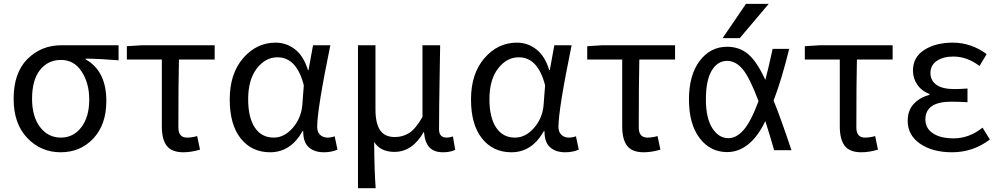

<svg xmlns="http://www.w3.org/2000/svg" viewBox="-20 -778 5184 997"><path d="M50.8 -264.6Q50.8 -400.4 122.6 -471.7Q194.3 -543 298.8 -543H595.7V-464.8Q502.9 -472.7 424.8 -473.6V-469.7Q532.2 -409.2 532.2 -253.9Q532.2 -130.9 464.8 -59.1Q397.5 12.7 294.9 12.7Q192.4 12.7 121.6 -61.5Q50.8 -135.7 50.8 -264.6ZM295.9 -63.5Q361.3 -63.5 402.3 -117.2Q443.4 -170.9 443.4 -260.7Q443.4 -346.7 403.8 -406.7Q364.3 -466.8 296.9 -466.8Q229.5 -466.8 188 -415Q146.5 -363.3 146.5 -264.6Q146.5 -172.9 188 -118.2Q229.5 -63.5 295.9 -63.5Z M931.6 12.7Q872.1 12.7 846.2 -20.5Q820.3 -53.7 820.3 -122.1V-468.8H638.7V-538.1L716.8 -543H1094.7V-468.8H909.2Q906.2 -345.7 906.2 -116.2Q906.2 -63.5 951.2 -63.5Q975.6 -63.5 1003.9 -71.3L1018.6 -1Q973.6 12.7 931.6 12.7Z M1382.8 12.7Q1287.1 12.7 1230 -59.1Q1172.9 -130.9 1172.9 -261.7Q1172.9 -395.5 1242.7 -476.1Q1312.5 -556.6 1411.1 -556.6Q1466.8 -556.6 1511.7 -522Q1556.6 -487.3 1579.1 -414.1H1582L1605.5 -543H1695.3Q1627 -210 1627 -119.1Q1627 -92.8 1642.1 -78.1Q1657.2 -63.5 1680.7 -63.5Q1699.2 -63.5 1717.8 -70.3L1732.4 -1Q1701.2 12.7 1662.1 12.7Q1611.3 12.7 1582.5 -14.2Q1553.7 -41 1554.7 -96.7H1550.8Q1489.3 12.7 1382.8 12.7ZM1401.4 -63.5Q1456.1 -63.5 1500 -113.8Q1543.9 -164.1 1549.8 -232.4L1557.6 -335Q1520.5 -480.5 1420.9 -480.5Q1358.4 -480.5 1313.5 -422.4Q1268.6 -364.3 1268.6 -262.7Q1268.6 -168 1303.2 -115.7Q1337.9 -63.5 1401.4 -63.5Z M1838.9 199.2V-543H1929.7V-210Q1929.7 -137.7 1953.6 -102.1Q1977.5 -66.4 2030.3 -66.4Q2072.3 -66.4 2105.5 -87.9Q2138.7 -109.4 2173.8 -170.9V-543H2265.6Q2264.6 -493.2 2263.2 -401.4Q2261.7 -309.6 2260.7 -236.8Q2259.8 -164.1 2259.8 -106.4Q2259.8 -63.5 2299.8 -63.5Q2313.5 -63.5 2332 -69.3L2343.8 0Q2318.4 12.7 2280.3 12.7Q2234.4 12.7 2210.4 -12.2Q2186.5 -37.1 2181.6 -91.8H2179.7Q2121.1 10.7 2028.3 10.7Q1955.1 10.7 1922.9 -41Q1923.8 105.5 1930.7 199.2Z M2635.7 12.7Q2540 12.7 2482.9 -59.1Q2425.8 -130.9 2425.8 -261.7Q2425.8 -395.5 2495.6 -476.1Q2565.4 -556.6 2664.1 -556.6Q2719.7 -556.6 2764.6 -522Q2809.6 -487.3 2832 -414.1H2835L2858.4 -543H2948.2Q2879.9 -210 2879.9 -119.1Q2879.9 -92.8 2895 -78.1Q2910.2 -63.5 2933.6 -63.5Q2952.1 -63.5 2970.7 -70.3L2985.4 -1Q2954.1 12.7 2915 12.7Q2864.3 12.7 2835.4 -14.2Q2806.6 -41 2807.6 -96.7H2803.7Q2742.2 12.7 2635.7 12.7ZM2654.3 -63.5Q2709 -63.5 2752.9 -113.8Q2796.9 -164.1 2802.7 -232.4L2810.5 -335Q2773.4 -480.5 2673.8 -480.5Q2611.3 -480.5 2566.4 -422.4Q2521.5 -364.3 2521.5 -262.7Q2521.5 -168 2556.2 -115.7Q2590.8 -63.5 2654.3 -63.5Z M3322.3 12.7Q3262.7 12.7 3236.8 -20.5Q3210.9 -53.7 3210.9 -122.1V-468.8H3029.3V-538.1L3107.4 -543H3485.4V-468.8H3299.8Q3296.9 -345.7 3296.9 -116.2Q3296.9 -63.5 3341.8 -63.5Q3366.2 -63.5 3394.5 -71.3L3409.2 -1Q3364.3 12.7 3322.3 12.7Z M3918.9 -252.9Q3872.1 -377 3835.9 -419.4Q3799.8 -461.9 3755.9 -461.9Q3706.1 -461.9 3675.8 -411.6Q3645.5 -361.3 3645.5 -260.7Q3645.5 -165 3678.7 -112.8Q3711.9 -60.5 3762.7 -60.5Q3803.7 -60.5 3841.3 -103Q3878.9 -145.5 3918.9 -252.9ZM3853.5 -757.8H3971.7L3821.3 -580.1H3732.4ZM3992.2 -524.4H4078.1Q4039.1 -365.2 3997.1 -255.9Q4036.1 -159.2 4089.8 2H4000Q3974.6 -85.9 3954.1 -149.4Q3916 -69.3 3865.7 -28.8Q3815.4 11.7 3755.9 11.7Q3668 11.7 3612.8 -61Q3557.6 -133.8 3557.6 -261.2Q3557.6 -388.7 3613.3 -461.9Q3668.9 -535.2 3755.9 -535.2Q3819.3 -535.2 3864.7 -497.1Q3910.2 -459 3954.1 -363.3Q3965.8 -404.3 3992.2 -524.4Z M4452.1 12.7Q4392.6 12.7 4366.7 -20.5Q4340.8 -53.7 4340.8 -122.1V-468.8H4159.2V-538.1L4237.3 -543H4615.2V-468.8H4429.7Q4426.8 -345.7 4426.8 -116.2Q4426.8 -63.5 4471.7 -63.5Q4496.1 -63.5 4524.4 -71.3L4539.1 -1Q4494.1 12.7 4452.1 12.7Z M4923.8 12.7Q4822.3 12.7 4757.8 -31.7Q4693.4 -76.2 4693.4 -150.4Q4693.4 -205.1 4725.1 -238.8Q4756.8 -272.5 4806.6 -285.2V-290Q4766.6 -304.7 4743.7 -337.9Q4720.7 -371.1 4720.7 -411.1Q4720.7 -481.4 4779.8 -519Q4838.9 -556.6 4927.7 -556.6Q5022.5 -556.6 5103.5 -497.1L5066.4 -435.5Q5001 -484.4 4930.7 -484.4Q4877.9 -484.4 4844.7 -461.9Q4811.5 -439.5 4811.5 -399.4Q4811.5 -360.4 4842.3 -337.9Q4873 -315.4 4936.5 -315.4Q4964.8 -315.4 5003.9 -318.4V-247.1Q4957 -250 4919.9 -250Q4785.2 -250 4785.2 -157.2Q4785.2 -112.3 4824.2 -85.9Q4863.3 -59.6 4932.6 -59.6Q5012.7 -59.6 5082 -115.2L5120.1 -53.7Q5033.2 12.7 4923.8 12.7Z"/></svg>

Font: Gen Shin Gothic Regular
Style: Regular
Weight: 400
Designer: [Source Han Sans]
Ryoko NISHIZUKA  (kana & ideographs); Paul D. Hunt (Latin, Greek & Cyrillic); Wenlong ZHANG  (bopomofo
Version: Version 1.002.20150607